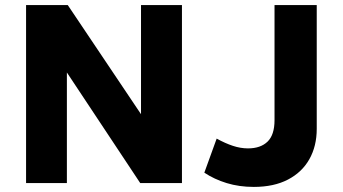

<svg xmlns="http://www.w3.org/2000/svg" viewBox="-20 -720 1347 755"><path d="M82.5 0V-700H246.5L534.5 -271V-700H695.5V0H531.5L243 -435V0ZM978 15Q920.5 15 871.5 0Q822.5 -15 783.5 -41L832 -175Q865.5 -156.5 895.8 -146.5Q926 -136.5 955 -136.5Q1004.5 -136.5 1032 -163Q1059.5 -189.5 1059.5 -247.5V-700H1225.5V-213.5Q1225.5 -145.5 1196.5 -94Q1167.5 -42.5 1112.2 -13.8Q1057 15 978 15Z"/></svg>

Font: Geologica Roman
Style: Bold
Weight: 700
Designer: Sindre Bremnes, Frode Helland
Foundry: Monokrom Skriftforlag AS
Version: Version 1.010;gftools[0.9.28]